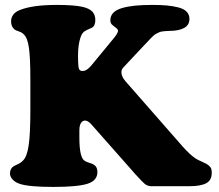

<svg xmlns="http://www.w3.org/2000/svg" viewBox="-20 -736 878 769"><path d="M101.6 -295.4V-417.5Q101.6 -506.3 95.7 -545.7Q89.8 -585 76.2 -597.2Q69.3 -605.5 56.4 -609.9Q43.5 -614.3 39.1 -617.2Q24.4 -628.9 24.4 -649.9Q24.4 -681.2 58.1 -695.3Q108.9 -716.3 207 -716.3Q276.4 -716.3 311 -708.5Q337.9 -702.1 349.9 -689.5Q361.8 -676.8 361.8 -655.8Q361.8 -631.8 347.2 -624.5Q344.7 -623 335.7 -619.4Q326.7 -615.7 321.8 -612.3Q309.6 -606.9 302.7 -586.9Q292.5 -557.1 292.5 -513.2Q292.5 -482.9 294.2 -469.7Q295.9 -456.5 301.8 -453.6Q311.5 -449.2 323.2 -454.6Q335 -460 350.1 -479L425.3 -570.3Q452.6 -601.6 452.6 -612.3Q452.6 -618.7 445.8 -623.5Q444.8 -624.5 439.7 -628.2Q434.6 -631.8 432.1 -634.3Q421.9 -641.6 421.9 -654.3Q421.9 -672.4 433.6 -684.6Q445.3 -696.8 468.5 -703.6Q491.7 -710.4 521 -713.4Q550.3 -716.3 590.3 -716.3Q624 -716.3 648.2 -714.1Q672.4 -711.9 694.3 -706.3Q716.3 -700.7 727.5 -689.2Q738.8 -677.7 738.8 -660.2Q738.8 -635.7 717.5 -624Q696.3 -612.3 659.2 -612.3Q648.9 -612.3 640.9 -611.3Q632.8 -610.4 627 -609.6Q621.1 -608.9 614 -605Q606.9 -601.1 603.8 -599.9Q600.6 -598.6 592.8 -591.3Q585 -584 582.5 -581.3Q580.1 -578.6 569.6 -567.4Q559.1 -556.2 554.7 -551.8L473.1 -464.8Q464.4 -455.6 466.8 -440.7Q469.2 -425.8 482.9 -410.2L710.9 -149.9Q740.7 -116.2 763.7 -101.1Q771 -96.2 787.6 -88.9Q804.2 -81.5 808.1 -79.1Q818.8 -72.3 823.5 -65.2Q828.1 -58.1 828.1 -43.9Q828.1 -13.7 805.7 -2Q783.2 9.8 738.8 9.8H583Q569.3 8.3 559.8 0.5Q550.3 -7.3 524.9 -35.2L348.1 -235.4Q325.2 -262.2 308.6 -248.5Q297.9 -239.3 297.9 -214.4V-185.1Q297.9 -102.1 320.3 -91.3Q325.7 -87.4 338.9 -83.5Q352.1 -79.6 356.9 -75.7Q370.1 -67.4 370.1 -46.9Q370.1 -12.2 329.8 0.2Q289.6 12.7 193.8 12.7Q93.8 12.7 58.1 0Q40 -6.3 30 -17.6Q20 -28.8 20 -41.5Q20 -61 35.6 -70.8Q38.6 -72.8 46.1 -75.9Q53.7 -79.1 60.8 -83.5Q67.9 -87.9 73.7 -94.7Q88.4 -109.9 95 -155Q101.6 -200.2 101.6 -295.4Z"/></svg>

Font: Cooper* ExtraBold
Style: Regular
Weight: 800
Designer: Owen Earl
Foundry: indestructible type*
Version: Version 0.001